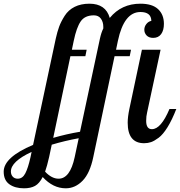

<svg xmlns="http://www.w3.org/2000/svg" viewBox="-203 -769 974 1039"><path d="M-183 160Q-183 82 -24 15L99 -561Q107 -597 117 -624.5Q127 -652 147 -683.5Q167 -715 201 -732Q235 -749 281 -749Q369 -749 391 -672Q454 -749 557 -749Q621 -749 652.5 -719.5Q684 -690 684 -640Q684 -605 669 -584.5Q654 -564 626 -564Q603 -564 590.5 -577Q578 -590 578 -608Q578 -625 589 -639Q600 -653 616 -656Q615 -704 557 -704Q468 -704 435 -548L425 -500H506L499 -465H417L302 80Q284 168 244 209Q204 250 153 250Q84 250 28 189Q10 224 -13.5 237Q-37 250 -73 250Q-122 250 -152.5 228Q-183 206 -183 160ZM-144 159Q-144 176 -134 187Q-124 198 -107 198Q-81 198 -66 169Q-51 140 -38 82L-32 53Q-144 105 -144 159ZM41 160Q77 198 114 198Q176 198 201 82L223 -21Q147 -7 77 14L63 80Q52 129 41 160ZM85 -23Q158 -44 230 -56L338 -561Q345 -593 356 -615V-624Q356 -650 343 -668Q330 -686 305 -686Q256 -686 233.5 -653Q211 -620 196 -548L186 -500H266L259 -465H178ZM488 -105Q488 -136 497 -179L565 -500H666L593 -160Q588 -140 588 -115Q588 -70 619 -70Q668 -70 714 -179H751Q728 -120 703.5 -80.5Q679 -41 655.5 -23.5Q632 -6 614.5 0Q597 6 577 6Q488 6 488 -105Z"/></svg>

Font: Lobster Two
Style: Italic
Weight: 400
Designer: Pablo Impallari
Foundry: Pablo Impallari. www.impallari.com
Version: Version 1.006